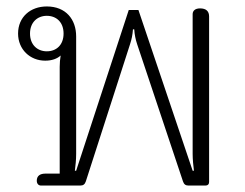

<svg xmlns="http://www.w3.org/2000/svg" viewBox="-20 -575 758 595"><path d="M107 0H229C238 0 243 -4 246 -13L383 -438C388 -453 391 -468 392 -484H396C397 -468 400 -453 405 -438L547 -13C550 -4 555 0 564 0H617C624 0 628 -4 628 -11V-524C628 -540 619 -549 600 -549C584 -549 577 -541 577 -531V-98C577 -81 579 -62 581 -46H577L409 -544H379L216 -46H212C214 -63 216 -79 216 -98V-462C216 -515 184 -555 125 -555C74 -555 36 -522 36 -471C36 -422 73 -387 120 -387C141 -387 157 -393 168 -403C166 -391 165 -380 165 -368V-37H121C104 -37 94 -30 94 -15C94 -5 100 0 107 0ZM125 -416C96 -416 73 -436 73 -471C73 -506 96 -526 125 -526C155 -526 177 -506 177 -471C177 -436 155 -416 125 -416Z"/></svg>

Font: Maitree Light
Style: Regular
Weight: 300
Designer: CadsonDemak Team
Foundry: CadsonDemak
Version: Version 1.000;PS 001.000;hotconv 1.0.88;makeotf.lib2.5.64775